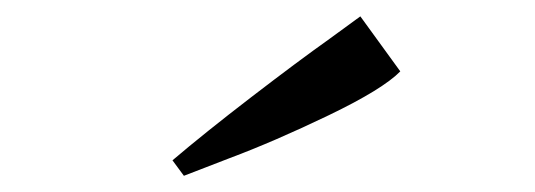

<svg xmlns="http://www.w3.org/2000/svg" viewBox="-20 -800 660 237"><path d="M474.1 -711.9Q452.6 -689.9 385.7 -657.7Q318.8 -625.5 262.7 -604.5L207 -583L192.9 -602.1Q232.4 -635.7 290.3 -680.2Q348.1 -724.6 386.7 -752L424.8 -779.8Z"/></svg>

Font: Trocchi
Style: Regular
Weight: 400
Designer: vernon adams
Version: Version 1.0; ttfautohint (v0.8) -l 6 -r 50 -G 100